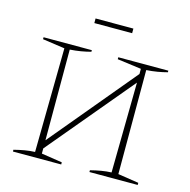

<svg xmlns="http://www.w3.org/2000/svg" viewBox="-116 -930 1035 1045"><g transform="rotate(15 401.0 -408.0)"><path d="M48 0V-10Q79 -18 108 -23Q137 -28 165 -29L173 -615L48 -633V-644H320V-635Q294 -628 264.5 -623Q235 -618 203 -616V-105L604 -586V-615L469 -633V-644H751V-635Q725 -628 695.5 -623Q666 -618 634 -616V-30L751 -12V0H479V-10Q510 -18 539 -23Q568 -28 596 -29L603 -537L203 -59V-30L320 -12V0ZM295 -790V-816H508V-790Z"/></g></svg>

Font: Piazzolla Thin
Style: Regular
Weight: 100
Designer: Juan Pablo del Peral
Foundry: Huerta Tipografica
Version: Version 1.330